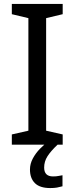

<svg xmlns="http://www.w3.org/2000/svg" viewBox="-20 -734 379 974"><path d="M298 0H40V-52L124 -71V-642L40 -662V-714H298V-662L214 -642V-71L298 -52ZM204 116Q204 161 249 161Q266 161 277.5 158.5Q289 156 297 155V211Q283 215 269 217.5Q255 220 235 220Q182 220 157 195Q132 170 132 126Q132 97 146.5 70Q161 43 182.5 21Q204 -1 224 -15L272 0Q238 32 221 58.5Q204 85 204 116Z"/></svg>

Font: Noto Sans Old Italic
Style: Regular
Weight: 400
Designer: Monotype Design Team
Foundry: Monotype Imaging Inc.
Version: Version 2.003; ttfautohint (v1.8.4.7-5d5b)